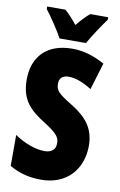

<svg xmlns="http://www.w3.org/2000/svg" viewBox="-101 -982 656 1048"><g transform="rotate(10 227.0 -458.5)"><path d="M169 -767H316C337 -806 383 -875 411 -913V-927H312C292 -911 269 -887 242 -854C216 -886 194 -910 174 -927H73V-913C99 -880 152 -802 169 -767ZM429 -217C429 -312 383 -369 297 -422C216 -471 204 -486 204 -524C204 -550 219 -570 256 -570C292 -570 334 -555 384 -524L429 -673C368 -707 308 -724 249 -724C108 -724 32 -642 32 -515C32 -401 85 -353 169 -300C247 -251 256 -231 256 -200C256 -169 237 -147 195 -147C146 -147 84 -169 28 -207V-35C89 -1 143 10 205 10C342 10 429 -84 429 -217Z"/></g></svg>

Font: Noto Sans Arabic UI XCn Bk
Style: Regular
Weight: 900
Width: 2
Designer: Monotype Design Team, Nadine Chahine and Nizar Qandah
Foundry: Monotype Imaging Inc.
Version: Version 2.010